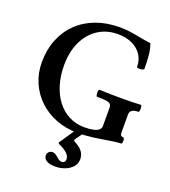

<svg xmlns="http://www.w3.org/2000/svg" viewBox="-163 -794 1030 1163"><g transform="rotate(20 352.0 -212.5)"><path d="M385 13Q310 13 246.5 -11.5Q183 -36 135.5 -81Q88 -126 62 -186Q36 -246 36 -316Q36 -397 62.5 -463Q89 -529 138.5 -577Q188 -625 256.5 -650.5Q325 -676 409 -676Q442 -676 472.5 -672Q503 -668 537 -661Q566 -656 583 -653Q600 -650 614 -649Q625 -621 629.5 -583.5Q634 -546 634 -490Q634 -485 623 -482Q612 -479 601 -480Q590 -481 588 -486Q588 -530 566 -563Q544 -596 504.5 -614.5Q465 -633 412 -633Q340 -633 285 -597Q230 -561 199.5 -496Q169 -431 169 -344Q169 -278 186 -221Q203 -164 235 -122Q267 -80 312 -56.5Q357 -33 412 -33Q446 -33 469 -38Q492 -43 504 -53Q516 -63 516 -78V-196Q516 -219 498.5 -226Q481 -233 422 -233Q418 -233 416 -244Q414 -255 415.5 -266.5Q417 -278 422 -278Q458 -276 494 -275.5Q530 -275 565 -275Q596 -275 626.5 -275.5Q657 -276 688 -278Q693 -278 694.5 -266.5Q696 -255 694.5 -244Q693 -233 688 -233Q635 -233 635 -196V-78Q635 -56 656 -56Q661 -56 662.5 -46Q664 -36 662.5 -26.5Q661 -17 656 -17Q648 -17 632.5 -15.5Q617 -14 594.5 -10.5Q572 -7 541 -2Q512 3 485 6.5Q458 10 433 11.5Q408 13 385 13ZM329 251Q289 251 270.5 238.5Q252 226 252 207Q252 191 262 182.5Q272 174 284 174Q292 174 301 178.5Q310 183 321 193Q342 211 352 211Q378 211 378 186Q378 148 309 117Q299 113 299 108Q299 106 302 102L374 -5H427L386 52Q382 57 382 61Q382 67 395 73Q456 104 456 158Q456 187 437 208Q418 229 389 240Q360 251 329 251Z"/></g></svg>

Font: Junicode VF
Style: Regular
Weight: 400
Designer: Peter S. Baker
Version: Version 2.213